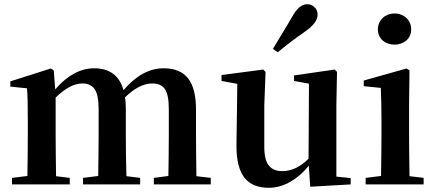

<svg xmlns="http://www.w3.org/2000/svg" viewBox="-20 -875 2062 911"><path d="M311 0V-31L246 -39C245 -115 244 -180 244 -235V-412C290 -457 332 -479 370 -479C397 -479 417 -470 429 -452C442 -433 448 -401 448 -356V-235C448 -181 447 -116 446 -40L374 -31V0H645V-31L580 -39C578 -96 577 -162 577 -235V-357C577 -379 576 -398 573 -413C618 -457 661 -479 703 -479C730 -479 750 -470 762 -453C775 -434 781 -402 781 -357V-235C781 -181 780 -116 779 -40L710 -31V0H980V-31L912 -39C911 -115 910 -180 910 -235V-355C910 -490 860 -551 756 -551C688 -551 625 -516 566 -447C547 -516 500 -551 427 -551C362 -551 300 -518 242 -451L235 -541L221 -550L29 -489V-464L108 -456C111 -425 112 -375 112 -307V-235C112 -181 111 -116 110 -40L37 -31V0Z M1256 16C1291 16 1326 6 1360 -14C1391 -32 1420 -57 1445 -89L1452 11L1644 0V-30L1576 -37V-374L1579 -534L1568 -545L1375 -517V-491L1446 -478L1444 -122C1405 -83 1363 -63 1320 -63C1291 -63 1270 -72 1256 -89C1241 -107 1234 -137 1234 -180V-374L1240 -534L1229 -545L1031 -519V-491L1106 -477L1102 -187C1101 -115 1115 -62 1142 -29C1167 1 1205 16 1256 16ZM1298 -627C1341 -663 1385 -696 1430 -727C1468 -754 1487 -780 1487 -805C1487 -820 1482 -833 1471 -842C1462 -851 1450 -855 1437 -855C1412 -855 1388 -835 1366 -795C1352 -771 1334 -740 1311 -703C1295 -676 1283 -656 1275 -643Z M1990 0V-31L1923 -39C1922 -115 1921 -180 1921 -235V-385L1923 -541L1909 -550L1706 -493V-466L1787 -458C1789 -408 1790 -357 1790 -306V-235C1790 -181 1789 -116 1788 -40L1715 -31V0ZM1773 -736C1773 -639 1931 -639 1931 -736C1931 -780 1896 -811 1852 -811C1808 -811 1773 -780 1773 -736Z"/></svg>

Font: AllPunType Bold
Style: Regular
Weight: 700
Version: 1.0